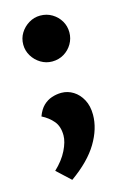

<svg xmlns="http://www.w3.org/2000/svg" viewBox="-105 -553 492 760"><g transform="rotate(-15 141.0 -172.5)"><path d="M139 -315Q114 -315 92.5 -328Q71 -341 58 -362.5Q45 -384 45 -409Q45 -435 58 -456Q71 -477 92.5 -490Q114 -503 139 -503Q166 -503 187.5 -490Q209 -477 221.5 -456Q234 -435 234 -409Q234 -384 221.5 -362.5Q209 -341 187.5 -328Q166 -315 139 -315ZM240 -70Q240 -13 205 45.5Q170 104 94 158L38 106Q72 74 89 39.5Q106 5 106 -21Q106 -58 87.5 -80Q69 -102 41 -116Q51 -143 66.5 -158Q82 -173 101.5 -179.5Q121 -186 141 -186Q167 -186 189.5 -172Q212 -158 226 -132Q240 -106 240 -70Z"/></g></svg>

Font: Gabarito SemiBold
Style: Regular
Weight: 600
Designer: Leandro Assis / Alvaro Franca / Felipe Casaprima
Foundry: Naipe Foundry
Version: Version 1.000